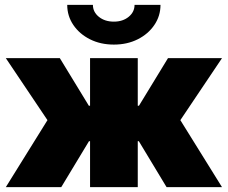

<svg xmlns="http://www.w3.org/2000/svg" viewBox="-20 -768 935 788"><path d="M3.9 0 174.8 -274.9 3.9 -529.3H225.6L344.7 -334H349.6V-529.3H545.4V-334H550.3L669.4 -529.3H891.1L720.2 -274.9L891.1 0H663.6L549.8 -188.5H545.4V0H349.6V-188.5H345.2L231.4 0ZM447.3 -585Q392.6 -585 349.4 -606.7Q306.2 -628.4 281 -665.5Q255.9 -702.6 255.9 -748H361.3Q361.3 -718.8 385.7 -699Q410.2 -679.2 447.3 -679.2Q483.9 -679.2 508.1 -699Q532.2 -718.8 532.2 -748H638.7Q638.7 -702.6 613.5 -665.5Q588.4 -628.4 545.2 -606.7Q502 -585 447.3 -585Z"/></svg>

Font: Inter 24pt Black
Style: Regular
Weight: 900
Designer: Rasmus Andersson
Foundry: rsms
Version: Version 4.001;git-66647c0bb